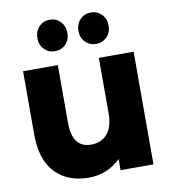

<svg xmlns="http://www.w3.org/2000/svg" viewBox="-92 -921 891 1009"><g transform="rotate(-10 353.5 -416.5)"><path d="M161.1 -758.9Q161.1 -795.6 183.9 -819.4Q206.7 -843.3 241.1 -843.3Q275.6 -843.3 298.3 -819.4Q321.1 -795.6 321.1 -758.9Q321.1 -722.2 298.3 -698.9Q275.6 -675.6 241.1 -675.6Q206.7 -675.6 183.9 -698.9Q161.1 -722.2 161.1 -758.9ZM380 -758.9Q380 -795.6 403.3 -819.4Q426.7 -843.3 461.1 -843.3Q494.4 -843.3 517.8 -819.4Q541.1 -795.6 541.1 -758.9Q541.1 -722.2 517.8 -698.9Q494.4 -675.6 461.1 -675.6Q426.7 -675.6 403.3 -698.9Q380 -722.2 380 -758.9ZM646.7 0H471.1V-60Q437.8 -25.6 393.9 -7.8Q350 10 301.1 10Q188.9 10 122.8 -58.9Q56.7 -127.8 56.7 -263.3V-601.1H242.2V-293.3Q242.2 -158.9 343.3 -158.9Q396.7 -158.9 428.9 -195.6Q461.1 -232.2 461.1 -307.8V-601.1H646.7Z"/></g></svg>

Font: Paperlogy 9 Black
Style: Regular
Weight: 900
Designer: redesigned by Lee Juim, glyphs from Gmarket Sans & Montserrat
Foundry: PT&
Version: Version 1.001